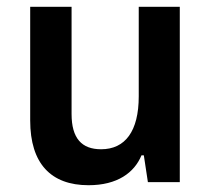

<svg xmlns="http://www.w3.org/2000/svg" viewBox="-20 -537 627 566"><path d="M241 9C326 9 376 -28 397 -79H404L416 0H510V-517H389V-253C389 -150 349 -97 278 -97C221 -97 191 -129 191 -201V-517H69V-182C69 -55 130 9 241 9Z"/></svg>

Font: Noto Sans Thai UI SemiCondensed Semi
Style: Regular
Weight: 600
Width: 4
Designer: Monotype Design Team
Foundry: Monotype Imaging Inc.
Version: Version 1.901